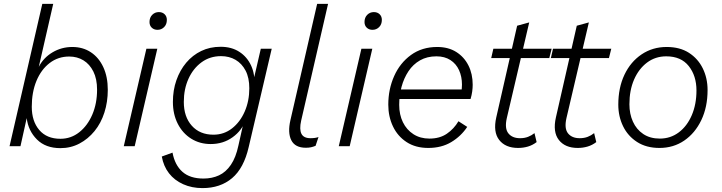

<svg xmlns="http://www.w3.org/2000/svg" viewBox="-20 -750 3703 985"><path d="M351 -509Q405 -509 446 -482Q487 -455 510 -405.5Q533 -356 533 -289Q533 -227 515.5 -172.5Q498 -118 465 -77.5Q432 -37 387.5 -13.5Q343 10 290 10Q214 10 169.5 -34.5Q125 -79 117 -144L85 0H29L197 -730H253L179 -407Q203 -454 249.5 -481.5Q296 -509 351 -509ZM290 -38Q344 -38 386.5 -71.5Q429 -105 453.5 -162Q478 -219 478 -290Q478 -345 459 -383Q440 -421 408 -440.5Q376 -460 335 -460Q278 -460 234.5 -426.5Q191 -393 167 -335Q143 -277 143 -202Q143 -128 181.5 -83Q220 -38 290 -38Z M787 -500 671 0H615L731 -500ZM788 -597Q770 -597 758.5 -608Q747 -619 747 -637Q747 -660 761 -674Q775 -688 795 -688Q813 -688 824.5 -677Q836 -666 836 -648Q836 -625 822 -611Q808 -597 788 -597Z M1019 215Q964 215 919.5 195Q875 175 847 139Q819 103 810 53L865 33Q877 97 916 131.5Q955 166 1024 166Q1068 166 1103.5 149.5Q1139 133 1164.5 95.5Q1190 58 1203 -3L1233 -137L1240 -135Q1222 -81 1173.5 -46Q1125 -11 1061 -11Q1005 -11 961 -38.5Q917 -66 892 -115Q867 -164 867 -227Q867 -287 885 -338.5Q903 -390 935.5 -428.5Q968 -467 1012.5 -488.5Q1057 -510 1112 -510Q1168 -510 1208 -484Q1248 -458 1268.5 -413Q1289 -368 1285 -310H1274L1318 -500H1374L1256 4Q1231 113 1170.5 164Q1110 215 1019 215ZM1075 -59Q1129 -59 1170.5 -91.5Q1212 -124 1235.5 -178Q1259 -232 1259 -297Q1259 -351 1240 -387.5Q1221 -424 1188.5 -443Q1156 -462 1114 -462Q1057 -462 1014 -430.5Q971 -399 947 -346Q923 -293 923 -227Q923 -151 964 -105Q1005 -59 1075 -59Z M1549 8Q1494 8 1474.5 -30.5Q1455 -69 1470 -134L1607 -730H1663L1525 -131Q1515 -86 1526.5 -63.5Q1538 -41 1573 -41Q1598 -41 1614 -47L1599 -2Q1587 3 1575.5 5.5Q1564 8 1549 8Z M1890 -500 1774 0H1718L1834 -500ZM1891 -597Q1873 -597 1861.5 -608Q1850 -619 1850 -637Q1850 -660 1864 -674Q1878 -688 1898 -688Q1916 -688 1927.5 -677Q1939 -666 1939 -648Q1939 -625 1925 -611Q1911 -597 1891 -597Z M2177 9Q2112 9 2066 -21Q2020 -51 1996 -101.5Q1972 -152 1972 -213Q1972 -292 2002 -359.5Q2032 -427 2088.5 -468Q2145 -509 2223 -509Q2280 -509 2320.5 -483.5Q2361 -458 2383 -414.5Q2405 -371 2405 -315Q2405 -299 2402.5 -280.5Q2400 -262 2394 -242H2000L2001 -291H2369L2345 -272Q2348 -285 2349 -295Q2350 -305 2350 -316Q2350 -357 2335 -390Q2320 -423 2290.5 -442Q2261 -461 2219 -461Q2171 -461 2135 -440.5Q2099 -420 2075.5 -384.5Q2052 -349 2040 -304.5Q2028 -260 2028 -212Q2028 -162 2047 -123Q2066 -84 2101 -61.5Q2136 -39 2183 -39Q2236 -39 2272.5 -64Q2309 -89 2332 -128L2377 -99Q2345 -51 2295 -21Q2245 9 2177 9Z M2638 9Q2573 9 2541 -32Q2509 -73 2526 -148L2633 -618L2695 -635L2580 -144Q2568 -91 2588 -66Q2608 -41 2648 -41Q2671 -41 2689 -48Q2707 -55 2722 -67L2733 -21Q2712 -5 2688 2Q2664 9 2638 9ZM2500 -452 2511 -500H2810L2798 -452Z M2944 9Q2879 9 2847 -32Q2815 -73 2832 -148L2939 -618L3001 -635L2886 -144Q2874 -91 2894 -66Q2914 -41 2954 -41Q2977 -41 2995 -48Q3013 -55 3028 -67L3039 -21Q3018 -5 2994 2Q2970 9 2944 9ZM2806 -452 2817 -500H3116L3104 -452Z M3363 9Q3296 9 3248.5 -21.5Q3201 -52 3176.5 -102.5Q3152 -153 3152 -213Q3152 -300 3183.5 -366.5Q3215 -433 3271.5 -471Q3328 -509 3400 -509Q3468 -509 3514.5 -479Q3561 -449 3585.5 -399Q3610 -349 3610 -288Q3610 -201 3578 -134Q3546 -67 3490.5 -29Q3435 9 3363 9ZM3365 -39Q3420 -39 3462.5 -71Q3505 -103 3529 -159Q3553 -215 3553 -286Q3553 -361 3513.5 -411Q3474 -461 3398 -461Q3342 -461 3299.5 -429Q3257 -397 3233 -342Q3209 -287 3209 -215Q3209 -166 3227 -126Q3245 -86 3280 -62.5Q3315 -39 3365 -39Z"/></svg>

Font: Kantumruy Pro Light
Style: Italic
Weight: 300
Italic angle: -13°
Version: Version 1.002